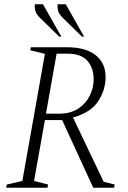

<svg xmlns="http://www.w3.org/2000/svg" viewBox="-20 -882 599 902"><path d="M9 0 12 -15 85 -32 191 -629 122 -646 125 -660H295Q382 -660 429 -623Q476 -586 476 -521Q476 -459 441 -406Q406 -353 323 -330L467 -28L519 -15L516 0H418L272 -318H191L140 -32L206 -15L203 0ZM296 -630H246L196 -348H258Q312 -348 348 -372Q384 -396 402 -433Q420 -470 420 -509Q420 -564 390 -597Q360 -630 296 -630ZM365 -710 274 -799Q257 -816 253 -831.5Q249 -847 251 -862H289L375 -710ZM258 -710 167 -799Q150 -816 146 -831.5Q142 -847 144 -862H182L268 -710Z"/></svg>

Font: Spectral ExtraLight
Style: Italic
Weight: 275
Italic angle: -10°
Designer: Jean-Baptiste Levee
Foundry: Production Type
Version: Version 2.001